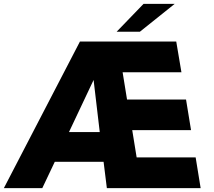

<svg xmlns="http://www.w3.org/2000/svg" viewBox="-68 -979 1116 999"><path d="M152 0H-48L348 -763H849L876 -603H570L593 -461H900L926 -302H620L643 -160H950L976 0H488L471 -137H217ZM419 -563 291 -292H451ZM660 -814H539L679 -959H841Z"/></svg>

Font: Open Sauce One Black Italic
Style: Regular
Weight: 900
Italic angle: -10°
Designer: Alfredo Marco Pradil
Foundry: Creative Sauce Fz LLC
Version: Version 1.477